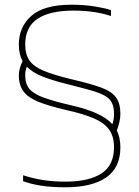

<svg xmlns="http://www.w3.org/2000/svg" viewBox="-20 -785 591 815"><path d="M257 10Q200 10 156.5 3.5Q113 -3 78 -16V-41Q118 -28 161.5 -21Q205 -14 257 -14Q358 -14 411 -49Q464 -84 464 -160Q464 -206 443 -235Q422 -264 377.5 -283Q333 -302 261 -318Q188 -335 144 -352.5Q100 -370 80 -396.5Q60 -423 60 -465Q60 -481 64.5 -496.5Q69 -512 76 -525Q60 -554 60 -596Q60 -671 113.5 -718Q167 -765 284 -765Q337 -765 383 -757.5Q429 -750 451 -742V-717Q419 -728 378.5 -734Q338 -740 292 -740Q191 -740 139 -705Q87 -670 87 -596Q87 -555 104.5 -529Q122 -503 164.5 -485Q207 -467 282 -449Q364 -430 409 -413.5Q454 -397 472.5 -371.5Q491 -346 491 -301Q491 -284 486.5 -265.5Q482 -247 476 -231Q491 -200 491 -160Q491 -73 430.5 -31.5Q370 10 257 10ZM457 -258Q461 -269 462.5 -280Q464 -291 464 -301Q464 -331 454.5 -349.5Q445 -368 422.5 -380Q400 -392 360.5 -403Q321 -414 261 -429Q198 -445 157.5 -461.5Q117 -478 94 -502Q87 -486 87 -465Q87 -429 105 -407.5Q123 -386 166 -370.5Q209 -355 282 -338Q411 -309 457 -258Z"/></svg>

Font: Kanit Thin
Style: Regular
Weight: 250
Designer: Katatrad Team
Foundry: CadsonDemak
Version: Version 2.000; ttfautohint (v1.8.3)